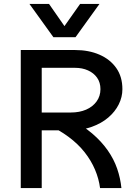

<svg xmlns="http://www.w3.org/2000/svg" viewBox="-20 -951 690 971"><path d="M161 -292V-382H338Q382 -382 415.5 -396.5Q449 -411 468.5 -438Q488 -465 488 -500Q488 -534 471 -558Q454 -582 425 -595Q396 -608 360 -608H161V-698H360Q429 -698 483 -674.5Q537 -651 568 -607Q599 -563 599 -500Q599 -460 580.5 -423Q562 -386 527.5 -356.5Q493 -327 444 -309.5Q395 -292 333 -292ZM85 0V-698H191V0ZM486 0Q480 -47 460.5 -93Q441 -139 408 -181Q375 -223 326.5 -259Q278 -295 214 -324L332 -350Q398 -317 445.5 -276.5Q493 -236 524.5 -191Q556 -146 572.5 -98Q589 -50 594 0ZM129 -931H228L306 -819L385 -931H483L362 -763H250Z"/></svg>

Font: Azeret Mono Thin
Style: Regular
Weight: 400
Version: Version 1.002